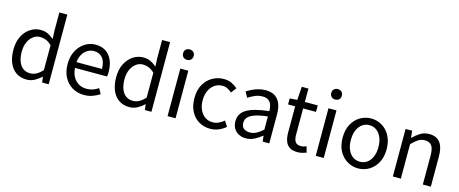

<svg xmlns="http://www.w3.org/2000/svg" viewBox="-44 -1451 5067 2119"><g transform="rotate(15 2489.0 -391.5)"><path d="M276.6 13.4Q208.7 13.4 158.3 -19.9Q107.9 -53.1 80.3 -116.8Q52.8 -180.4 52.8 -271Q52.8 -359.1 85.8 -423.2Q118.9 -487.2 172.6 -522Q226.3 -556.8 288.4 -556.8Q336 -556.8 370.6 -540.2Q405.3 -523.6 440.6 -493.5L436.4 -587V-796H527.8V0H453L444.9 -64.1H442.1Q410.2 -32.3 368.2 -9.5Q326.1 13.4 276.6 13.4ZM296.8 -63.7Q335 -63.7 368.9 -82.2Q402.8 -100.8 436.4 -137.9V-422.9Q402.4 -454.1 370 -467.1Q337.5 -480.1 303.5 -480.1Q260.6 -480.1 225.1 -453.7Q189.6 -427.3 168.4 -380.6Q147.3 -333.9 147.3 -271.8Q147.3 -206.8 164.9 -160.1Q182.5 -113.4 216.1 -88.5Q249.7 -63.7 296.8 -63.7Z M931.7 13.4Q859.5 13.4 800.4 -20.6Q741.3 -54.6 706.4 -118.2Q671.6 -181.9 671.6 -271Q671.6 -337.5 691.6 -390.1Q711.7 -442.7 746.5 -480.1Q781.4 -517.6 825 -537.2Q868.6 -556.8 915.4 -556.8Q984.6 -556.8 1032.8 -525.7Q1081 -494.5 1106.4 -437.1Q1131.9 -379.7 1131.9 -301.7Q1131.9 -287.4 1130.9 -274.1Q1130 -260.7 1127.6 -249.7H761.9Q765 -192.4 788.3 -149.8Q811.7 -107.2 851.1 -83.5Q890.4 -59.8 942.3 -59.8Q981.8 -59.8 1014.5 -71.2Q1047.1 -82.7 1077.5 -103.1L1110.3 -42.5Q1074.8 -19.4 1031 -3Q987.2 13.4 931.7 13.4ZM760.7 -315.5H1051.7Q1051.7 -397.1 1016.2 -440.3Q980.8 -483.6 916.5 -483.6Q878.5 -483.6 845.1 -463.9Q811.7 -444.3 789.2 -406.9Q766.7 -369.6 760.7 -315.5Z M1450.6 13.4Q1382.7 13.4 1332.3 -19.9Q1281.9 -53.1 1254.3 -116.8Q1226.8 -180.4 1226.8 -271Q1226.8 -359.1 1259.8 -423.2Q1292.9 -487.2 1346.6 -522Q1400.3 -556.8 1462.4 -556.8Q1510 -556.8 1544.6 -540.2Q1579.3 -523.6 1614.6 -493.5L1610.4 -587V-796H1701.8V0H1627L1618.9 -64.1H1616.1Q1584.2 -32.3 1542.2 -9.5Q1500.1 13.4 1450.6 13.4ZM1470.8 -63.7Q1509 -63.7 1542.9 -82.2Q1576.8 -100.8 1610.4 -137.9V-422.9Q1576.4 -454.1 1544 -467.1Q1511.5 -480.1 1477.5 -480.1Q1434.6 -480.1 1399.1 -453.7Q1363.6 -427.3 1342.4 -380.6Q1321.3 -333.9 1321.3 -271.8Q1321.3 -206.8 1338.9 -160.1Q1356.5 -113.4 1390.1 -88.5Q1423.7 -63.7 1470.8 -63.7Z M1886.1 0V-543.4H1977.5V0ZM1932.4 -655.3Q1905.1 -655.3 1888.5 -671.8Q1871.9 -688.2 1871.9 -716.2Q1871.9 -742.6 1888.5 -758.7Q1905.1 -774.9 1932.4 -774.9Q1958.7 -774.9 1975.9 -758.7Q1993 -742.6 1993 -716.2Q1993 -688.2 1975.9 -671.8Q1958.7 -655.3 1932.4 -655.3Z M2374.9 13.4Q2302.9 13.4 2245.3 -20.3Q2187.7 -54 2154.1 -117.6Q2120.6 -181.2 2120.6 -271Q2120.6 -361.9 2156.9 -425.7Q2193.2 -489.4 2252.9 -523.1Q2312.5 -556.8 2381.8 -556.8Q2435 -556.8 2473.6 -537.8Q2512.1 -518.9 2540.5 -492.7L2494 -432.8Q2470.8 -454.3 2444.4 -467.4Q2418.1 -480.5 2386.1 -480.5Q2336.7 -480.5 2297.9 -454.2Q2259.2 -427.8 2237 -380.8Q2214.8 -333.8 2214.8 -271Q2214.8 -208.7 2236.2 -161.8Q2257.7 -114.9 2295.6 -88.9Q2333.5 -62.9 2383.3 -62.9Q2420.7 -62.9 2453 -78.7Q2485.3 -94.4 2511 -116.9L2550.7 -55.4Q2514.2 -23.3 2468.9 -5Q2423.6 13.4 2374.9 13.4Z M2782.2 13.4Q2736.9 13.4 2701.1 -4.9Q2665.2 -23.2 2644.4 -57.9Q2623.6 -92.5 2623.6 -141.3Q2623.6 -230.1 2703.5 -277.5Q2783.3 -325 2956.7 -344.2Q2957.1 -379.4 2947.8 -410.5Q2938.5 -441.7 2914.2 -461.5Q2889.9 -481.3 2845 -481.3Q2797.6 -481.3 2756.1 -462.8Q2714.7 -444.3 2682 -422.7L2646.9 -486Q2672 -502.3 2704.8 -518.5Q2737.6 -534.7 2776.9 -545.7Q2816.1 -556.8 2859.5 -556.8Q2926.2 -556.8 2967.8 -529.1Q3009.3 -501.4 3028.7 -451.5Q3048.1 -401.6 3048.1 -334V0H2973.2L2965.5 -64.9H2961.7Q2923.6 -32.7 2878.3 -9.7Q2832.9 13.4 2782.2 13.4ZM2807.8 -60.6Q2847 -60.6 2882.3 -79Q2917.5 -97.4 2956.7 -132.4V-283.2Q2865.7 -273.1 2811.8 -254.3Q2758 -235.5 2735 -209.1Q2712.1 -182.6 2712.1 -147.4Q2712.1 -100.4 2739.9 -80.5Q2767.6 -60.6 2807.8 -60.6Z M3372.5 13.4Q3314.9 13.4 3281 -9.3Q3247.2 -32 3232.8 -72.8Q3218.4 -113.5 3218.4 -167.7V-469H3137.1V-537.6L3222.7 -543.4L3233 -696.2H3309.2V-543.4H3456.6V-469H3309.2V-165.4Q3309.2 -116 3327.6 -88.5Q3345.9 -61 3393.4 -61Q3408 -61 3425.1 -65.4Q3442.1 -69.8 3454.5 -75.6L3472.8 -7Q3450.2 0.6 3424.2 7Q3398.2 13.4 3372.5 13.4Z M3579.1 0V-543.4H3670.5V0ZM3625.4 -655.3Q3598.1 -655.3 3581.5 -671.8Q3564.9 -688.2 3564.9 -716.2Q3564.9 -742.6 3581.5 -758.7Q3598.1 -774.9 3625.4 -774.9Q3651.7 -774.9 3668.9 -758.7Q3686 -742.6 3686 -716.2Q3686 -688.2 3668.9 -671.8Q3651.7 -655.3 3625.4 -655.3Z M4065.1 13.4Q3998.6 13.4 3941 -20.3Q3883.4 -54 3848.5 -117.6Q3813.6 -181.2 3813.6 -271Q3813.6 -361.9 3848.5 -425.7Q3883.4 -489.4 3941 -523.1Q3998.6 -556.8 4065.1 -556.8Q4114.9 -556.8 4160.3 -537.7Q4205.7 -518.6 4240.8 -481.9Q4275.8 -445.3 4296 -392.1Q4316.3 -338.9 4316.3 -271Q4316.3 -181.2 4281.1 -117.6Q4245.8 -54 4188.7 -20.3Q4131.7 13.4 4065.1 13.4ZM4065.1 -62.9Q4112.2 -62.9 4147.7 -88.9Q4183.2 -114.9 4203 -161.8Q4222.7 -208.7 4222.7 -271Q4222.7 -333.8 4203 -380.8Q4183.2 -427.8 4147.7 -454.2Q4112.2 -480.5 4065.1 -480.5Q4018.1 -480.5 3982.6 -454.2Q3947.1 -427.8 3927.4 -380.8Q3907.8 -333.8 3907.8 -271Q3907.8 -208.7 3927.4 -161.8Q3947.1 -114.9 3982.6 -88.9Q4018.1 -62.9 4065.1 -62.9Z M4460.1 0V-543.4H4535L4543.7 -464.5H4546.1Q4584.8 -503.1 4628.3 -529.9Q4671.9 -556.8 4728.1 -556.8Q4813.8 -556.8 4854 -502.4Q4894.1 -448 4894.1 -344.1V0H4802.7V-332.4Q4802.7 -408.5 4778.5 -442.9Q4754.3 -477.4 4699.5 -477.4Q4657.9 -477.4 4625 -456.4Q4592.2 -435.5 4551.5 -394V0Z"/></g></svg>

Font: Noto Sans TC Thin
Style: Regular
Weight: 100
Designer: Ryoko NISHIZUKA 西塚涼子 (kana, bopomofo & ideographs); Paul D. Hunt (Latin, Greek & Cyrillic); Sandoll Communications 산돌커뮤니
Foundry: Adobe
Version: Version 2.004-H2;hotconv 1.0.118;makeotfexe 2.5.65603